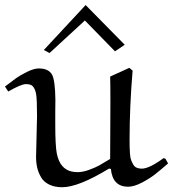

<svg xmlns="http://www.w3.org/2000/svg" viewBox="-84 -743 696 772"><path d="M260.3 -722.7 417.5 -563 378.4 -536.6 257.3 -660.6 115.2 -529.8 92.3 -542ZM581.1 -105 591.8 -85.9Q561 -59.1 539.3 -42Q517.6 -24.9 486.1 -8.5Q454.6 7.8 431.2 7.8Q368.7 7.8 361.8 -64L354 -64.9Q231.4 9.8 166 9.8Q135.3 9.8 113.5 -1Q91.8 -11.7 81.1 -30.3Q70.3 -48.8 65.7 -68.6Q61 -88.4 61 -111.8Q61 -128.9 63 -195.1Q64.9 -261.2 64.9 -274.9Q64.9 -340.8 61.5 -362.8Q58.1 -384.8 47.9 -396Q40.5 -404.8 20 -404.8Q1 -404.8 -50.8 -375L-64 -395Q-34.2 -418 -18.8 -429Q-3.4 -439.9 24.4 -453.9Q52.2 -467.8 71.8 -467.8Q111.8 -467.8 125.5 -442.4Q137.7 -418.9 138.7 -342.8Q138.7 -327.6 138.2 -292Q138.2 -261.2 138.2 -244.1Q138.2 -156.7 144.5 -125Q157.2 -63.5 204.6 -53.2Q215.8 -50.8 228 -50.8Q249 -50.8 274.9 -60.3Q300.8 -69.8 315.9 -78.4Q331.1 -86.9 358.9 -104Q358.9 -135.7 359.4 -214.4Q359.9 -293 359.9 -329.1Q359.9 -414.1 358.9 -435.1L436 -470.2L449.2 -459Q437 -314 437 -181.2Q437 -161.1 437.3 -150.9Q437.5 -140.6 438.7 -124.3Q439.9 -107.9 443.1 -99.6Q446.3 -91.3 451.4 -82Q456.5 -72.8 465.3 -68.8Q474.1 -64.9 485.8 -64.9Q516.1 -64.9 573.2 -106.9Z"/></svg>

Font: Aref Ruqaa
Style: Regular
Weight: 400
Designer: Abdoulla Aref
Version: Version 0.7